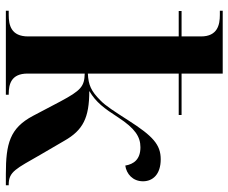

<svg xmlns="http://www.w3.org/2000/svg" viewBox="-84 -716 799 672"><g transform="rotate(90 316.0 -379.5)"><path d="M17 0H311V-10H309C275 -10 237 -18 237 -76V-276C282 -275 296 -263 335 -190L385 -95C428 -14 482 0 589 0H628V-10H625C580 -10 570 -36 521 -121L472 -205C435 -270 392 -292 298 -292C338 -316 358 -343 391 -394C429 -452 458 -471 495 -471C537 -471 554 -448 559 -418C588 -422 614 -444 614 -480C614 -514 590 -542 537 -542C486 -542 456 -515 401 -429C370 -381 350 -349 331 -331C298 -298 277 -289 237 -287V-605H382V-615H237V-759H17V-749H32C66 -749 107 -741 107 -683V-615H18V-605H107V-78C107 -18 67 -10 32 -10H17Z"/></g></svg>

Font: Noto Serif Display SemiBold
Style: Regular
Weight: 600
Designer: Monotype Design Team
Foundry: Monotype Imaging Inc.
Version: Version 2.009